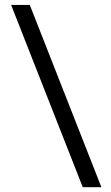

<svg xmlns="http://www.w3.org/2000/svg" viewBox="-20 -735 452 784"><path d="M101.6 -714.8 394 29.3H317.9L25.4 -714.8Z"/></svg>

Font: Oxygen-Regular
Style: Regular
Weight: 400
Designer: Vernon Adams
Foundry: Vernon Adams
Version: Version Release 0.2.3 webfont; ttfautohint (v0.93.3-1d66) -l